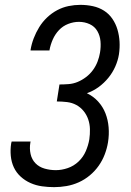

<svg xmlns="http://www.w3.org/2000/svg" viewBox="-20 -763 540 791"><path d="M203 8Q178 8 153 4.5Q128 1 105.5 -9Q83 -19 65 -35.5Q47 -52 37 -73.5Q27 -95 24.5 -120.5Q22 -146 26 -172L28 -180H106L105 -175Q101 -151 106 -128.5Q111 -106 126 -90.5Q141 -75 163.5 -68.5Q186 -62 210 -62Q234 -62 259 -70.5Q284 -79 303.5 -97.5Q323 -116 333.5 -140.5Q344 -165 348 -189Q351 -210 350.5 -231Q350 -252 343.5 -271Q337 -290 324.5 -305.5Q312 -321 294.5 -330.5Q277 -340 256 -342.5Q235 -345 214 -345L225 -415Q243 -415 262.5 -416.5Q282 -418 300 -425.5Q318 -433 334.5 -445.5Q351 -458 363 -474.5Q375 -491 382 -509.5Q389 -528 392 -546Q396 -570 394 -593Q392 -616 381 -635Q370 -654 349.5 -663.5Q329 -673 305 -673Q283 -673 261 -664.5Q239 -656 223 -639Q207 -622 197.5 -600.5Q188 -579 184 -557V-555H106V-558Q110 -582 119 -605.5Q128 -629 141.5 -651Q155 -673 174 -691Q193 -709 215.5 -721Q238 -733 262.5 -738Q287 -743 311 -743Q338 -743 363 -737.5Q388 -732 408.5 -719Q429 -706 443 -685.5Q457 -665 464 -641Q471 -617 472.5 -591.5Q474 -566 470 -539Q466 -514 455 -489Q444 -464 426.5 -442.5Q409 -421 386.5 -404.5Q364 -388 338 -379Q365 -366 384.5 -344.5Q404 -323 414.5 -296Q425 -269 427.5 -238.5Q430 -208 425 -177Q421 -152 411.5 -127Q402 -102 386.5 -80Q371 -58 350 -40.5Q329 -23 304.5 -12Q280 -1 254 3.5Q228 8 203 8Z"/></svg>

Font: Iosevka Term Oblique
Style: Regular
Weight: 400
Italic angle: -9°
Monospace: yes
Designer: Belleve Invis
Foundry: Belleve Invis
Version: Version 31.4.0